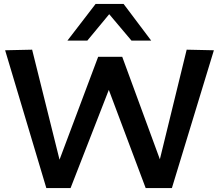

<svg xmlns="http://www.w3.org/2000/svg" viewBox="-20 -954 1110 974"><path d="M852 0H719L532 -498L338 0H215L6 -699L143 -702L282 -144L478 -666H600L791 -146L927 -702L1065 -699ZM322 -748 465 -934H607L747 -748H647L534 -882L423 -748Z"/></svg>

Font: Georama Extended Medium
Style: Regular
Weight: 500
Width: 7
Designer: Jean-Baptiste Levee
Foundry: Production Type
Version: Version 1.000